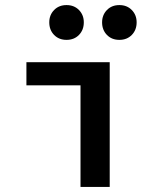

<svg xmlns="http://www.w3.org/2000/svg" viewBox="-20 -736 640 756"><path d="M297 0V-400H84V-491H412V0ZM174 -648Q174 -677 193 -696.5Q212 -716 242 -716Q272 -716 291 -696.5Q310 -677 310 -648Q310 -618 291 -598.5Q272 -579 242 -579Q212 -579 193 -598.5Q174 -618 174 -648ZM382 -648Q382 -677 401 -696.5Q420 -716 450 -716Q480 -716 499 -696.5Q518 -677 518 -648Q518 -618 499 -598.5Q480 -579 450 -579Q420 -579 401 -598.5Q382 -618 382 -648Z"/></svg>

Font: TypoPRO Source Code Pro
Style: Regular
Weight: 600
Monospace: yes
Designer: Paul D. Hunt, Teo Tuominen
Foundry: Adobe Systems Incorporated
Version: Version 2.010;PS 1.0;hotconv 1.0.84;makeotf.lib2.5.63406